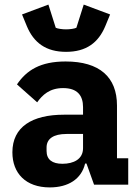

<svg xmlns="http://www.w3.org/2000/svg" viewBox="-20 -805 609 837"><path d="M268 -579C356 -579 409 -619 439 -691L460 -742L345 -785L313 -684C305 -680 285 -677 268 -677C251 -677 231 -680 223 -684L191 -785L76 -742L97 -691C127 -619 180 -579 268 -579ZM390 0H539V-115H490V-345C490 -469 414 -537 266 -537C156 -537 96 -499 54 -437L142 -359C165 -391 196 -421 255 -421C317 -421 342 -389 342 -338V-305H259C120 -305 34 -252 34 -141C34 -50 92 12 197 12C277 12 335 -24 351 -92H357ZM252 -91C208 -91 183 -109 183 -147V-162C183 -200 213 -221 270 -221H342V-159C342 -111 301 -91 252 -91Z"/></svg>

Font: Braiins Sans
Style: Bold
Weight: 700
Designer: Mike Abbink, Paul van der Laan, Pieter van Rosmalen, Jiri Chlebus, Lubos Buracinsky
Foundry: Bold Monday, Sudetype
Version: Version 1.000;hotconv 1.0.109;makeotfexe 2.5.65596